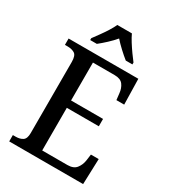

<svg xmlns="http://www.w3.org/2000/svg" viewBox="-221 -1043 1028 1154"><g transform="rotate(30 293.5 -465.5)"><path d="M32 0V-44H52Q81 -44 100 -56.5Q119 -69 119 -108V-601Q119 -646 99.5 -658Q80 -670 51 -670H32V-714H516L520 -537H466L461 -581Q458 -615 440.5 -638.5Q423 -662 382 -662H231V-399H453V-348H231V-52H406Q448 -52 467 -76Q486 -100 491 -133L497 -177H551L545 0ZM149 -784Q163 -803 182 -829Q201 -855 218 -882Q235 -909 245 -931H346Q356 -909 373 -882Q390 -855 408.5 -829Q427 -803 442 -784V-771H396Q372 -790 344 -816Q316 -842 295 -866Q274 -841 246.5 -815.5Q219 -790 195 -771H149Z"/></g></svg>

Font: Noto Serif Georgian SemiCondensed Medium
Style: Regular
Weight: 500
Width: 4
Designer: Monotype Design Team, Akaki Razmadze
Foundry: Google LLC
Version: Version 2.003; ttfautohint (v1.8.4.7-5d5b)